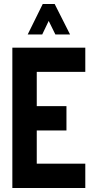

<svg xmlns="http://www.w3.org/2000/svg" viewBox="-20 -938 484 958"><path d="M118.2 -766 193.2 -918H252.8L329.6 -766H256.3L223 -833.6L190.7 -766ZM41.6 0V-700H405.6V-579.4H163.4V-408.5H311.6V-287.1H163.4V-121.4H405.6V0Z"/></svg>

Font: Stick No Bills ExtraLight
Style: Regular
Weight: 200
Designer: Kosala Senevirathne, Siva Puranthara, Lasantha Premarathna, Tharique Azeez
Foundry: mooniak
Version: Version 2.000